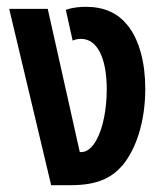

<svg xmlns="http://www.w3.org/2000/svg" viewBox="-20 -543 486 563"><path d="M130 0H188C268 0 309 -23 340 -59C377 -104 406 -182 406 -283C406 -360 388 -428 353 -470C325 -505 285 -523 232 -523C217 -523 195 -522 173 -514L193 -424C200 -427 208 -429 218 -429C264 -429 293 -375 293 -281C293 -226 283 -168 262 -131C250 -110 235 -97 218 -97H214L120 -517H7Z"/></svg>

Font: Noto Sans Thai UI ExtCond SemBd
Style: Regular
Weight: 600
Width: 2
Designer: Monotype Design Team
Foundry: Monotype Imaging Inc.
Version: Version 2.000